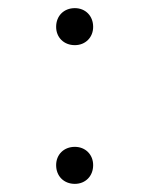

<svg xmlns="http://www.w3.org/2000/svg" viewBox="-20 -469 367 472"><path d="M164 -358C190 -358 209 -377 209 -403C209 -430 190 -449 164 -449C137 -449 118 -430 118 -403C118 -377 137 -358 164 -358ZM164 -17C190 -17 209 -36 209 -63C209 -89 190 -108 164 -108C137 -108 118 -89 118 -63C118 -36 137 -17 164 -17Z"/></svg>

Font: Barlow ExtraLight
Style: Regular
Weight: 275
Designer: Jeremy Tribby
Foundry: Tribby Type
Version: Version 1.422;hotconv 1.0.109;makeotfexe 2.5.65596